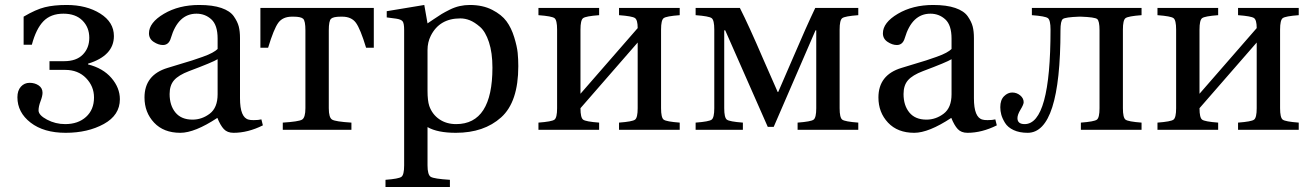

<svg xmlns="http://www.w3.org/2000/svg" viewBox="-20 -522 5274 772"><path d="M50 -131Q50 -158 64 -173.5Q78 -189 99 -189Q120 -189 135.5 -178.5Q151 -168 151 -149Q151 -136 143 -115Q135 -94 135 -78Q135 -59 169 -41Q203 -23 242 -23Q294 -23 326 -52Q358 -81 358 -130Q358 -175 326 -208Q294 -241 242 -241H179V-276H238Q287 -276 313 -302.5Q339 -329 339 -370Q339 -412 311.5 -439.5Q284 -467 235 -467Q184 -467 154.5 -436.5Q125 -406 108 -342H75V-455Q124 -484 160.5 -493Q197 -502 248 -502Q328 -502 383 -467.5Q438 -433 438 -377Q438 -298 334 -266V-263Q394 -248 428 -208.5Q462 -169 462 -123Q462 -59 397.5 -23.5Q333 12 244 12Q156 12 103 -29Q50 -70 50 -131Z M662 -144Q662 -98 685.5 -69.5Q709 -41 754 -41Q792 -41 823.5 -65Q855 -89 855 -143V-284Q836 -272 740 -236Q698 -220 680 -199.5Q662 -179 662 -144ZM561 -130Q561 -221 654 -249Q669 -254 701.5 -263.5Q734 -273 752.5 -279Q771 -285 795 -293.5Q819 -302 833.5 -310Q848 -318 855 -325V-367Q855 -421 830 -444Q805 -467 770 -467Q696 -467 667 -369Q659 -341 635 -341Q617 -341 598 -353.5Q579 -366 579 -388Q579 -431 639 -466.5Q699 -502 781 -502Q835 -502 870 -490Q905 -478 920 -456.5Q935 -435 940 -415.5Q945 -396 945 -369V-127Q945 -49 980 -41Q986 -39 1000 -39Q1019 -39 1031 -42L1037 -18Q977 12 919 12Q894 12 880 -3Q866 -18 854 -48Q763 12 705 12Q638 12 599.5 -29Q561 -70 561 -130Z M1027 -330V-490H1483V-330H1452Q1429 -406 1411 -430.5Q1393 -455 1356 -455H1350Q1320 -455 1311 -446.5Q1302 -438 1302 -400V-87Q1302 -49 1315.5 -41Q1329 -33 1393 -29V0H1117V-29Q1181 -33 1194.5 -41Q1208 -49 1208 -87V-400Q1208 -438 1199 -446.5Q1190 -455 1160 -455H1154Q1117 -455 1099 -430.5Q1081 -406 1058 -330Z M1699 -157Q1699 -117 1706 -96Q1718 -62 1746.5 -42.5Q1775 -23 1814 -23Q1960 -23 1960 -250Q1960 -310 1946 -352.5Q1932 -395 1910 -414Q1888 -433 1869 -440.5Q1850 -448 1831 -448Q1747 -448 1712 -378Q1699 -352 1699 -321ZM1530 201Q1583 197 1594 189Q1605 181 1605 143V-402Q1605 -428 1599 -436Q1593 -444 1573 -447L1535 -452V-477L1686 -502L1699 -428Q1704 -431 1723.5 -444.5Q1743 -458 1755.5 -465.5Q1768 -473 1788 -483Q1808 -493 1828 -497.5Q1848 -502 1869 -502Q1921 -502 1959 -482.5Q1997 -463 2016.5 -436.5Q2036 -410 2047.5 -372.5Q2059 -335 2061.5 -309.5Q2064 -284 2064 -256Q2064 -112 1995 -50Q1926 12 1813 12Q1739 12 1699 -11V143Q1699 181 1712 189Q1725 197 1789 201V230H1530Z M2145 0V-29Q2199 -33 2209.5 -41Q2220 -49 2220 -87V-403Q2220 -441 2209.5 -449Q2199 -457 2145 -461V-490H2389V-461Q2335 -457 2324.5 -449Q2314 -441 2314 -403V-145L2544 -409Q2544 -442 2533 -449.5Q2522 -457 2469 -461V-490H2713V-461Q2659 -457 2648.5 -449Q2638 -441 2638 -403V-87Q2638 -49 2648.5 -41Q2659 -33 2713 -29V0H2469V-29Q2523 -33 2533.5 -41Q2544 -49 2544 -87V-351L2314 -87Q2314 -49 2324.5 -41Q2335 -33 2389 -29V0Z M2777 0V-29Q2831 -33 2841.5 -41Q2852 -49 2852 -87V-403Q2852 -441 2841.5 -449Q2831 -457 2777 -461V-490H2955Q2991 -419 3049 -284L3107 -152H3109L3167 -286Q3223 -417 3258 -490H3431V-461Q3377 -457 3366.5 -449Q3356 -441 3356 -403V-87Q3356 -49 3366.5 -41Q3377 -33 3431 -29V0H3187V-29Q3241 -33 3251.5 -41Q3262 -49 3262 -87V-400H3259L3091 -12H3067L2896 -400H2892V-87Q2892 -49 2902.5 -41Q2913 -33 2967 -29V0Z M3613 -144Q3613 -98 3636.5 -69.5Q3660 -41 3705 -41Q3743 -41 3774.5 -65Q3806 -89 3806 -143V-284Q3787 -272 3691 -236Q3649 -220 3631 -199.5Q3613 -179 3613 -144ZM3512 -130Q3512 -221 3605 -249Q3620 -254 3652.5 -263.5Q3685 -273 3703.5 -279Q3722 -285 3746 -293.5Q3770 -302 3784.5 -310Q3799 -318 3806 -325V-367Q3806 -421 3781 -444Q3756 -467 3721 -467Q3647 -467 3618 -369Q3610 -341 3586 -341Q3568 -341 3549 -353.5Q3530 -366 3530 -388Q3530 -431 3590 -466.5Q3650 -502 3732 -502Q3786 -502 3821 -490Q3856 -478 3871 -456.5Q3886 -435 3891 -415.5Q3896 -396 3896 -369V-127Q3896 -49 3931 -41Q3937 -39 3951 -39Q3970 -39 3982 -42L3988 -18Q3928 12 3870 12Q3845 12 3831 -3Q3817 -18 3805 -48Q3714 12 3656 12Q3589 12 3550.5 -29Q3512 -70 3512 -130Z M4002 -91Q4002 -120 4017 -135Q4032 -150 4050 -150Q4068 -150 4082 -138.5Q4096 -127 4096 -111Q4096 -102 4083.5 -81.5Q4071 -61 4071 -47Q4071 -23 4100 -23Q4204 -23 4204 -403Q4204 -441 4193.5 -449Q4183 -457 4129 -461V-490H4570V-461Q4516 -457 4505.5 -449Q4495 -441 4495 -403V-87Q4495 -49 4505.5 -41Q4516 -33 4570 -29V0H4326V-29Q4380 -33 4390.5 -41Q4401 -49 4401 -87V-400Q4401 -438 4391.5 -445.5Q4382 -453 4326 -455H4319Q4263 -453 4253.5 -445.5Q4244 -438 4244 -400Q4244 12 4112 12Q4079 12 4055.5 1Q4032 -10 4021 -28Q4010 -46 4006 -61Q4002 -76 4002 -91Z M4634 0V-29Q4688 -33 4698.5 -41Q4709 -49 4709 -87V-403Q4709 -441 4698.5 -449Q4688 -457 4634 -461V-490H4878V-461Q4824 -457 4813.5 -449Q4803 -441 4803 -403V-145L5033 -409Q5033 -442 5022 -449.5Q5011 -457 4958 -461V-490H5202V-461Q5148 -457 5137.5 -449Q5127 -441 5127 -403V-87Q5127 -49 5137.5 -41Q5148 -33 5202 -29V0H4958V-29Q5012 -33 5022.5 -41Q5033 -49 5033 -87V-351L4803 -87Q4803 -49 4813.5 -41Q4824 -33 4878 -29V0Z"/></svg>

Font: Heuristica
Style: Regular
Weight: 400
Version: Version 1.0.1 ; ttfautohint (v1.4.1)